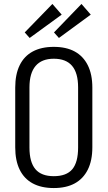

<svg xmlns="http://www.w3.org/2000/svg" viewBox="-20 -944 544 971"><path d="M252 7Q189 7 145.5 -16.5Q102 -40 79.5 -86Q57 -132 57 -199V-501Q57 -568 79.5 -614Q102 -660 145.5 -683.5Q189 -707 252 -707Q315 -707 358 -683.5Q401 -660 424 -614Q447 -568 447 -501V-199Q447 -132 424 -86Q401 -40 358 -16.5Q315 7 252 7ZM252 -53Q316 -53 345.5 -88Q375 -123 375 -198V-502Q375 -575 344.5 -611Q314 -647 252 -647Q191 -647 160 -610.5Q129 -574 129 -502V-198Q129 -124 159 -88.5Q189 -53 252 -53ZM292 -870 130 -752 105 -780 245 -924ZM439 -870 278 -752 253 -780 392 -924Z"/></svg>

Font: Pathway Extreme Condensed Light
Style: Regular
Weight: 300
Width: 3
Version: Version 1.001;gftools[0.9.26]